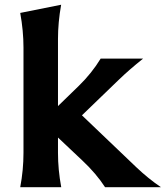

<svg xmlns="http://www.w3.org/2000/svg" viewBox="-20 -782 695 802"><path d="M64.5 0Q78.1 -71.8 78.1 -143.6V-583.5Q78.1 -652.8 64.5 -728L235.4 -762.2Q222.2 -688 222.2 -619.6V-338.9L309.1 -423.3Q363.3 -476.1 400.4 -537.1H577.6Q519 -490.2 476.6 -449.2L322.3 -300.3L549.3 -83.5Q598.6 -36.6 652.3 0H418.9Q382.3 -56.6 324.2 -111.3L222.2 -207.5V-143.6Q222.2 -73.2 235.8 0Z"/></svg>

Font: Classica
Style: Bold
Weight: 700
Designer: Wojciech Kalinowski "wmk69" (wmk69@o2.pl)
Foundry: Wojciech Kalinowski "wmk69" (wmk69@o2.pl)
Version: Version 2.1.1; 2021-05-14